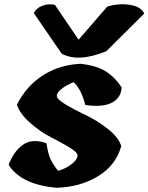

<svg xmlns="http://www.w3.org/2000/svg" viewBox="-20 -889 703 909"><path d="M347 -154Q347 -168 308 -191.5Q269 -215 220 -240Q171 -265 123 -307Q75 -349 60 -393Q104 -481 182 -531.5Q260 -582 361 -587Q436 -579 480 -551.5Q524 -524 556 -475Q553 -425 509 -402.5Q465 -380 384 -392Q364 -468 329 -500Q297 -488 273 -469.5Q249 -451 249 -435Q249 -419 292 -393.5Q335 -368 388 -343Q441 -318 491.5 -278Q542 -238 554 -197Q529 -107 445.5 -55.5Q362 -4 249 0Q82 -14 21 -108Q43 -170 87 -202.5Q131 -235 200 -211Q207 -164 217.5 -139.5Q228 -115 255 -80Q290 -90 318.5 -111.5Q347 -133 347 -154ZM484 -647Q352 -592 272 -635L140 -827Q151 -850 180 -861.5Q209 -873 240 -866L352 -701L488 -858Q552 -877 610 -863Q648 -854 663 -825Z"/></svg>

Font: Tillana ExtraBold
Style: Regular
Weight: 800
Designer: Lipi Raval (Devanagari, Latin), Jonny Pinhorn (Latin)
Foundry: Indian Type Foundry
Version: Version 2.003;PS 1.0;hotconv 1.0.79;makeotf.lib2.5.61930; tt